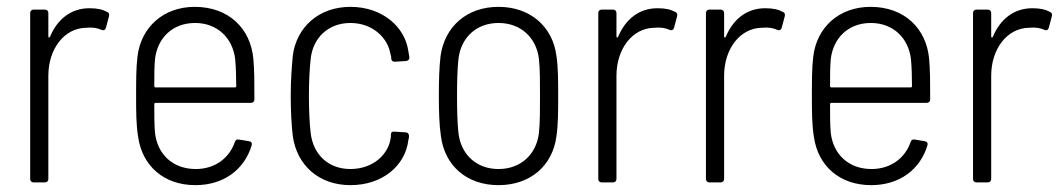

<svg xmlns="http://www.w3.org/2000/svg" viewBox="-20 -532 3104 560"><path d="M241 -508C186 -508 147 -475 126 -425C124 -421 121 -422 121 -426V-494C121 -500 117 -504 111 -504H78C72 -504 68 -500 68 -494V-10C68 -4 72 0 78 0H111C117 0 121 -4 121 -10V-311C121 -389 167 -450 231 -451C250 -453 265 -450 276 -445C283 -442 287 -445 289 -451L298 -485C299 -490 298 -495 293 -497C280 -504 265 -508 241 -508Z M551 -39C484 -39 439 -82 432 -145C430 -167 430 -196 430 -228C430 -231 432 -232 434 -232H712C718 -232 722 -236 722 -242C722 -290 722 -327 719 -360C711 -449 647 -512 548 -512C456 -512 391 -452 381 -367C377 -334 377 -297 377 -252C377 -207 377 -168 383 -132C395 -49 457 8 550 8C633 8 693 -38 714 -108C716 -114 713 -119 707 -120L677 -125C671 -126 667 -124 665 -118C649 -71 607 -39 551 -39ZM549 -465C614 -465 659 -421 666 -359C668 -337 669 -309 669 -281C669 -278 667 -277 665 -277H434C432 -277 430 -278 430 -281C430 -310 430 -337 432 -359C439 -421 483 -465 549 -465Z M1002 8C1096 8 1162 -49 1171 -123C1172 -127 1173 -131 1173 -135C1173 -142 1169 -146 1163 -146L1131 -148C1124 -149 1120 -146 1120 -139V-133C1115 -83 1069 -39 1002 -39C937 -39 893 -82 886 -145C883 -172 881 -208 881 -252C881 -294 883 -331 886 -359C892 -421 937 -465 1002 -465C1065 -465 1109 -424 1118 -378C1119 -374 1120 -371 1121 -366V-361C1122 -354 1126 -352 1132 -352L1164 -354C1171 -355 1174 -358 1174 -365L1171 -383C1161 -454 1095 -512 1002 -512C910 -512 845 -453 834 -370C831 -336 828 -299 828 -253C828 -209 830 -169 834 -135C846 -50 910 8 1002 8Z M1434 8C1527 8 1592 -49 1603 -135C1608 -169 1608 -208 1608 -252C1608 -295 1608 -335 1603 -369C1592 -454 1527 -512 1434 -512C1341 -512 1277 -454 1265 -369C1261 -336 1260 -296 1260 -252C1260 -209 1261 -169 1266 -135C1277 -49 1341 8 1434 8ZM1434 -39C1369 -39 1324 -82 1317 -145C1314 -174 1313 -210 1313 -252C1313 -293 1314 -330 1317 -359C1324 -422 1369 -465 1434 -465C1499 -465 1545 -422 1552 -359C1555 -330 1555 -294 1555 -252C1555 -212 1555 -174 1552 -145C1545 -82 1499 -39 1434 -39Z M1898 -508C1843 -508 1804 -475 1783 -425C1781 -421 1778 -422 1778 -426V-494C1778 -500 1774 -504 1768 -504H1735C1729 -504 1725 -500 1725 -494V-10C1725 -4 1729 0 1735 0H1768C1774 0 1778 -4 1778 -10V-311C1778 -389 1824 -450 1888 -451C1907 -453 1922 -450 1933 -445C1940 -442 1944 -445 1946 -451L1955 -485C1956 -490 1955 -495 1950 -497C1937 -504 1922 -508 1898 -508Z M2212 -508C2157 -508 2118 -475 2097 -425C2095 -421 2092 -422 2092 -426V-494C2092 -500 2088 -504 2082 -504H2049C2043 -504 2039 -500 2039 -494V-10C2039 -4 2043 0 2049 0H2082C2088 0 2092 -4 2092 -10V-311C2092 -389 2138 -450 2202 -451C2221 -453 2236 -450 2247 -445C2254 -442 2258 -445 2260 -451L2269 -485C2270 -490 2269 -495 2264 -497C2251 -504 2236 -508 2212 -508Z M2522 -39C2455 -39 2410 -82 2403 -145C2401 -167 2401 -196 2401 -228C2401 -231 2403 -232 2405 -232H2683C2689 -232 2693 -236 2693 -242C2693 -290 2693 -327 2690 -360C2682 -449 2618 -512 2519 -512C2427 -512 2362 -452 2352 -367C2348 -334 2348 -297 2348 -252C2348 -207 2348 -168 2354 -132C2366 -49 2428 8 2521 8C2604 8 2664 -38 2685 -108C2687 -114 2684 -119 2678 -120L2648 -125C2642 -126 2638 -124 2636 -118C2620 -71 2578 -39 2522 -39ZM2520 -465C2585 -465 2630 -421 2637 -359C2639 -337 2640 -309 2640 -281C2640 -278 2638 -277 2636 -277H2405C2403 -277 2401 -278 2401 -281C2401 -310 2401 -337 2403 -359C2410 -421 2454 -465 2520 -465Z M2991 -508C2936 -508 2897 -475 2876 -425C2874 -421 2871 -422 2871 -426V-494C2871 -500 2867 -504 2861 -504H2828C2822 -504 2818 -500 2818 -494V-10C2818 -4 2822 0 2828 0H2861C2867 0 2871 -4 2871 -10V-311C2871 -389 2917 -450 2981 -451C3000 -453 3015 -450 3026 -445C3033 -442 3037 -445 3039 -451L3048 -485C3049 -490 3048 -495 3043 -497C3030 -504 3015 -508 2991 -508Z"/></svg>

Font: Barlow Semi Condensed Light
Style: Regular
Weight: 300
Width: 4
Designer: Jeremy Tribby
Foundry: Tribby Type
Version: Version 1.422;hotconv 1.0.109;makeotfexe 2.5.65596